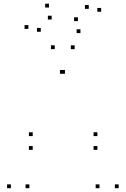

<svg xmlns="http://www.w3.org/2000/svg" viewBox="-20 -978 660 1008"><path d="M372 -720V-740H352V-720ZM267.5 -720V-740H247.5V-720ZM37.2 10V-10H17.2V10ZM134.2 10V-10H114.2V10ZM314.8 -590.7V-610.7H294.8V-590.7ZM321 -590.7V-610.7H301V-590.7ZM502.2 10V-10H482.2V10ZM603 10V-10H583V10ZM491.3 -191.3V-211.3H471.3V-191.3ZM491.3 -263.5V-283.5H471.3V-263.5ZM151.8 -263.5V-283.5H131.8V-263.5ZM151.8 -191.3V-211.3H131.8V-191.3ZM129 -826.3V-846.3H109V-826.3ZM194 -811.2V-831.2H174V-811.2ZM251.3 -875.5V-895.5H231.3V-875.5ZM402.3 -804.2V-824.2H382.3V-804.2ZM511 -916.3V-936.3H491V-916.3ZM446 -931.5V-951.5H426V-931.5ZM389 -867.2V-887.2H369V-867.2ZM237.2 -938.5V-958.5H217.2V-938.5Z"/></svg>

Font: Monaspace Argon Dots Var
Style: Regular
Weight: 400
Designer: Riley Cran and the Lettermatic Team
Version: Version 1.100 (Monaspace Argon Dots)